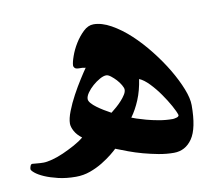

<svg xmlns="http://www.w3.org/2000/svg" viewBox="-59 -562 716 613"><g transform="rotate(-10 298.5 -256.0)"><path d="M543.9 -182.6Q543.9 -107.4 521.7 -75Q499.5 -42.5 461.9 -42.5Q438 -42.5 413.1 -47.1Q388.2 -51.8 364 -58.3Q339.8 -64.9 318.1 -73Q296.4 -81.1 279.3 -87.9Q273.4 -82 259.8 -71Q246.1 -60.1 227.8 -48.8Q209.5 -37.6 187.3 -29.5Q165 -21.5 141.1 -21.5Q109.4 -21.5 83.7 -27.6Q58.1 -33.7 39.8 -41.7Q21.5 -49.8 11.5 -58.1Q1.5 -66.4 1.5 -70.8Q1.5 -74.7 3.7 -80.6Q5.9 -86.4 10.3 -86.4Q12.7 -86.4 24.4 -85.2Q36.1 -84 46.4 -84Q57.1 -84 75 -88.6Q92.8 -93.3 112.1 -101.8Q131.3 -110.4 150.1 -120.6Q168.9 -130.9 181.6 -141.6Q166 -153.3 158.4 -167.2Q150.9 -181.2 150.9 -191.9Q150.9 -208 160.2 -231.7Q169.4 -255.4 182.6 -279.8Q195.8 -304.2 209.5 -325.7Q223.1 -347.2 231.4 -358.9Q224.1 -360.4 220.5 -360.6Q216.8 -360.8 210 -360.8Q200.2 -360.8 196.5 -364.7Q192.9 -368.7 192.9 -372.1Q192.9 -382.3 200 -402.3Q207 -422.4 219 -441.9Q231 -461.4 246.6 -476.3Q262.2 -491.2 279.8 -491.2Q306.2 -491.2 336.4 -474.4Q366.7 -457.5 396 -430.4Q425.3 -403.3 452.1 -369.1Q479 -335 499.3 -300.8Q519.5 -266.6 531.7 -235.6Q543.9 -204.6 543.9 -182.6ZM497.1 -158.7Q493.7 -170.4 482.7 -190.2Q471.7 -210 457 -231Q442.4 -252 425.3 -269.8Q408.2 -287.6 393.1 -293.9Q387.7 -257.3 375.5 -228Q363.3 -198.7 347.2 -176.8Q350.6 -175.3 362.8 -171.1Q375 -167 392.8 -162.1Q410.6 -157.2 432.6 -153.3Q454.6 -149.4 477.1 -149.4Q480.5 -149.4 488.5 -151.4Q496.6 -153.3 497.1 -158.7ZM341.8 -268.6Q341.8 -274.4 336.2 -283.9Q330.6 -293.5 322.8 -302Q314.9 -310.5 306.4 -317.1Q297.9 -323.7 291.5 -323.7Q282.7 -323.7 270.5 -316.9Q258.3 -310.1 247.1 -300.3Q235.8 -290.5 228 -279.3Q220.2 -268.1 220.2 -259.3Q220.2 -252.9 226.8 -245.4Q233.4 -237.8 243.4 -230.5Q253.4 -223.1 264.9 -216.1Q276.4 -209 287.6 -203.1Q295.9 -209.5 305.4 -217.8Q314.9 -226.1 323 -235.1Q331.1 -244.1 336.4 -252.7Q341.8 -261.2 341.8 -268.6Z"/></g></svg>

Font: Accordance
Style: Bold
Weight: 700
Version: Version 1.2 (build January 31, 2020) Miklal Software Solutio